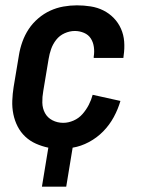

<svg xmlns="http://www.w3.org/2000/svg" viewBox="-20 -548 540 719"><path d="M137 151 161 5Q137 0 114.5 -10Q92 -20 74.5 -36.5Q57 -53 46 -74.5Q35 -96 30 -120.5Q25 -145 26 -171Q27 -197 31 -222L51 -342Q55 -367 64 -392Q73 -417 87.5 -439Q102 -461 123 -479Q144 -497 168 -508Q192 -519 217.5 -523.5Q243 -528 268 -528Q294 -528 319.5 -524Q345 -520 367 -509Q389 -498 406 -480.5Q423 -463 433 -440.5Q443 -418 445 -392.5Q447 -367 443 -340L442 -331H331V-336Q334 -354 331.5 -372Q329 -390 320 -404Q311 -418 294.5 -425Q278 -432 260 -432Q241 -432 222 -423.5Q203 -415 190.5 -399Q178 -383 171.5 -364.5Q165 -346 162 -327L142 -207Q138 -185 138.5 -163.5Q139 -142 148.5 -124.5Q158 -107 176.5 -97.5Q195 -88 217 -88Q236 -88 255.5 -96.5Q275 -105 289 -121Q303 -137 312.5 -155.5Q322 -174 327 -193L431 -170Q422 -139 406 -109.5Q390 -80 366.5 -56Q343 -32 313 -16Q283 0 252 5L228 151Z"/></svg>

Font: Iosevka
Style: Bold Italic
Weight: 700
Italic angle: -9°
Monospace: yes
Designer: Belleve Invis
Foundry: Belleve Invis
Version: Version 32.5.0; ttfautohint (v1.8.4)